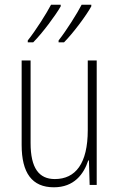

<svg xmlns="http://www.w3.org/2000/svg" viewBox="-20 -786 507 816"><path d="M368 -759V-766H327C308 -729 262 -656 229 -614V-606H252C291 -645 348 -722 368 -759ZM238 -759V-766H197C177 -728 133 -658 98 -614V-606H121C161 -646 217 -722 238 -759ZM391 -529H353V-233C353 -91 301 -25 213 -25C146 -25 110 -71 110 -178V-529H72V-170C72 -51 116 10 209 10C295 10 336 -46 355 -104H358L361 0H391Z"/></svg>

Font: Noto Sans Myanmar Condensed ExtraLight
Style: Regular
Weight: 200
Width: 3
Designer: Monotype Design Team
Foundry: Monotype Imaging Inc.
Version: Version 2.107